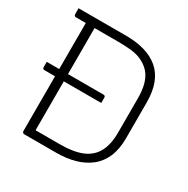

<svg xmlns="http://www.w3.org/2000/svg" viewBox="-159 -843 968 986"><g transform="rotate(30 325.0 -350.0)"><path d="M26 -380H363Q368 -380 371 -377Q374 -374 374 -369Q374 -361 374 -353Q374 -345 374 -337H37Q32 -337 29 -340Q26 -343 26 -348Q26 -356 26 -364Q26 -372 26 -380ZM575 -245Q575 -179 555 -132.5Q535 -86 498 -57Q461 -28 411.5 -14Q362 0 302 0Q277 0 255.5 0Q234 0 215 0Q196 0 178 0Q160 0 143.5 0Q127 0 111 0Q107 0 103.5 -3.5Q100 -7 100 -11Q100 -95 100 -178.5Q100 -262 100 -345.5Q100 -429 100 -512.5Q100 -596 100 -680H159L152 -669Q152 -641 152 -613Q152 -585 152 -556Q152 -493 152 -429.5Q152 -366 152 -302Q152 -238 152 -174.5Q152 -111 152 -47Q172 -47 193 -47Q214 -47 239.5 -47Q265 -47 299 -47Q377 -47 427 -68Q477 -89 501 -133.5Q525 -178 525 -249V-451Q525 -489 519 -518.5Q513 -548 500.5 -571Q488 -594 468 -610Q447 -627 423 -636.5Q399 -646 367 -649.5Q335 -653 291 -653Q254 -653 221 -653Q188 -653 157.5 -653Q127 -653 98.5 -653Q70 -653 41 -653Q38 -653 35.5 -654.5Q33 -656 31.5 -658.5Q30 -661 30 -664Q30 -673 30 -682Q30 -691 30 -700Q60 -700 91 -700Q122 -700 155.5 -700Q189 -700 227.5 -700Q266 -700 312 -700Q373 -700 421.5 -686Q470 -672 504.5 -643Q539 -614 557 -567.5Q575 -521 575 -455Z"/></g></svg>

Font: Recursive Sans Linear Light
Style: Regular
Weight: 300
Version: Version 1.085